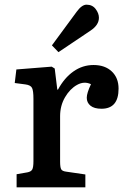

<svg xmlns="http://www.w3.org/2000/svg" viewBox="-20 -801 535 821"><path d="M51 0V-56L97 -64Q113 -67 118 -76.5Q123 -86 123 -112V-378Q123 -413 117 -425Q111 -437 89 -440L43 -446L50 -504L201 -516L214 -508L225 -418H228Q255 -468 294 -495.5Q333 -523 380 -523Q429 -523 458 -495.5Q487 -468 487 -422Q487 -336 414 -336Q383 -336 367 -349Q351 -362 351 -383Q351 -403 369 -441Q340 -455 309.5 -438Q279 -421 258 -385Q237 -349 237 -304V-110Q237 -86 241.5 -77.5Q246 -69 263 -67L345 -55V0ZM230 -578 202 -607 308 -751Q330 -781 350 -781Q375 -781 389 -762.5Q403 -744 403 -725Q403 -694 367 -670Z"/></svg>

Font: Literata 12pt Medium
Style: Regular
Weight: 500
Designer: Latin by Veronika Burian and Jose Scaglione. Greek by Irene Vlachou. Cyrillic by Vera Evstafieva.
Foundry: TypeTogether
Version: Version 3.002